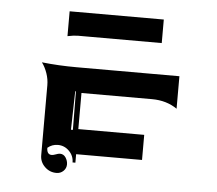

<svg xmlns="http://www.w3.org/2000/svg" viewBox="-42 -686 671 595"><g transform="rotate(5 293.0 -388.5)"><path d="M79.6 -474.6Q132.1 -468.8 187.5 -468.8H507.8V-367.7Q474.6 -390.6 429.7 -390.6H210V-278.3H415V-200.2H210V-173.8H201.2Q201.2 -194.3 186.5 -209.1Q171.9 -223.9 151.4 -223.9Q133.3 -223.9 119.4 -212.2Q119.4 -191.4 134.5 -191.2Q139.6 -191.2 147.3 -194.2Q155 -197.3 160.2 -197.3Q171.6 -197.3 178.1 -187.3Q184.6 -177.2 184.6 -166.3Q184.6 -154.1 175.7 -145.5Q166.7 -137 154.3 -137Q132.8 -137 117.7 -151.9Q102.5 -166.7 102.5 -187.7V-405.3Q102.5 -424.1 96.1 -442.6Q89.6 -461.2 79.6 -474.6ZM187.5 -274.4H193.4L192.4 -394.5L190.2 -394ZM151.4 -562.3V-639.6H444.3V-566.4H183.8Q171.1 -566.4 151.4 -562.3Z"/></g></svg>

Font: AgreloyInT3
Style: Medium
Weight: 400
Designer: gluk
Foundry: gluk
Version: Version 0.27